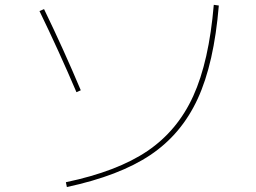

<svg xmlns="http://www.w3.org/2000/svg" viewBox="-20 -751 1040 781"><path d="M248 -9.8Q457 -53.7 579.6 -136.7Q702.1 -219.7 766.1 -360.4Q830.1 -501 849.6 -731.4L870.1 -728.5Q850.6 -493.2 784.2 -349.1Q717.8 -205.1 591.8 -120.6Q465.8 -36.1 252 9.8ZM140.6 -706.1 159.2 -713.9Q238.3 -550.8 308.6 -383.8L291 -376Q219.7 -543 140.6 -706.1Z"/></svg>

Font: Mgen+ 1m thin
Style: Regular
Weight: 100
Designer: [Source Han Sans]
Ryoko NISHIZUKA  (kana & ideographs); Paul D. Hunt (Latin, Greek & Cyrillic); Wenlong ZHANG  (bopomofo
Version: Version 1.059.20150602